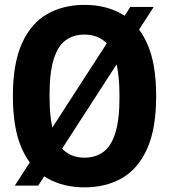

<svg xmlns="http://www.w3.org/2000/svg" viewBox="-20 -770 703 799"><path d="M139 2.5H41.6L522.3 -741.1H619.7ZM331.7 9.7Q243 9.7 175.9 -28.7Q108.9 -67.2 71.2 -150.8Q33.6 -234.4 33.6 -370Q33.6 -505.6 71.2 -589.2Q108.9 -672.8 175.9 -711.3Q243 -749.7 331.7 -749.7Q420.5 -749.7 487.5 -711.3Q554.6 -672.8 592.2 -589.2Q629.9 -505.6 629.9 -370Q629.9 -234.4 592.2 -150.8Q554.6 -67.2 487.5 -28.7Q420.5 9.7 331.7 9.7ZM331.7 -113.9Q377.2 -113.9 409.8 -137.4Q442.3 -161 459.8 -216.1Q477.3 -271.3 477.3 -366.6Q477.3 -465.3 459.8 -521.9Q442.3 -578.5 409.8 -602.3Q377.2 -626.1 331.7 -626.1Q286.2 -626.1 253.7 -602.8Q221.1 -579.4 203.6 -524Q186.1 -468.7 186.1 -373.4Q186.1 -274.7 203.6 -218.1Q221.1 -161.5 253.7 -137.7Q286.2 -113.9 331.7 -113.9Z"/></svg>

Font: Encode Sans SC Condensed Thin
Style: Regular
Weight: 100
Width: 3
Designer: Multiple Designers
Foundry: Impallari Type
Version: Version 3.002